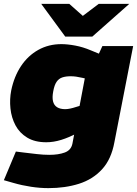

<svg xmlns="http://www.w3.org/2000/svg" viewBox="-26 -763 708 992"><path d="M224 209Q181 209 134.5 202Q88 195 43 182L-6 168L56 20L96 25Q130 29 164 33Q198 37 229 37Q276 37 308.5 25Q341 13 348 -20L418 -389L457 -425L503 -525H662L565 -28Q549 60 501 112Q453 164 382 186.5Q311 209 224 209ZM213 -28Q154 -28 114.5 -52Q75 -76 54 -115.5Q33 -155 28 -202.5Q23 -250 32 -296Q47 -368 82.5 -421.5Q118 -475 171.5 -505Q225 -535 291 -535Q323 -535 363 -527.5Q403 -520 443 -503L499 -480L439 -352L399 -361Q382 -365 367.5 -367Q353 -369 339 -369Q314 -369 296 -363Q278 -357 266.5 -340.5Q255 -324 249 -291Q243 -260 248 -239.5Q253 -219 269 -209Q285 -199 311 -199Q322 -199 336.5 -202Q351 -205 366 -210L386 -216L421 -103L372 -75Q331 -53 291 -40.5Q251 -28 213 -28ZM311 -574 369 -656 484 -743H642L451 -574ZM311 -574 187 -743H332L430 -656L451 -574Z"/></svg>

Font: REM Black
Style: Italic
Weight: 900
Italic angle: -11°
Designer: Octavio Pardo
Foundry: Ashler Design
Version: Version 1.005;gftools[0.9.28]